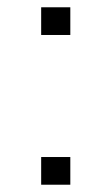

<svg xmlns="http://www.w3.org/2000/svg" viewBox="-20 -507 306 527"><path d="M93 -411V-487H173V-411ZM93 0V-76H173V0Z"/></svg>

Font: Nunito Sans 10pt Expanded ExtraLight
Style: Regular
Weight: 250
Width: 7
Designer: Vernon Adams
Foundry: Vernon Adams
Version: Version 3.101;gftools[0.9.27]